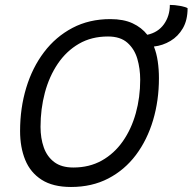

<svg xmlns="http://www.w3.org/2000/svg" viewBox="-20 -738 786 784"><path d="M270 25.5Q196 25.5 150 -4Q104 -33.5 83 -85Q62 -136.5 62 -203Q62 -296.5 87 -379.2Q112 -462 159.8 -525Q207.5 -588 275.8 -624Q344 -660 430.5 -660Q484.5 -660 521.5 -642.8Q558.5 -625.5 581.5 -596Q625.5 -605.5 649.5 -639.2Q673.5 -673 673.5 -718Q693.5 -718 716.2 -713.8Q739 -709.5 746 -704.5Q746 -656 726.8 -622.8Q707.5 -589.5 676 -570.8Q644.5 -552 608.5 -548Q619.5 -520 624.2 -487.2Q629 -454.5 629 -419Q629 -327.5 605 -247Q581 -166.5 535 -105.2Q489 -44 422.2 -9.2Q355.5 25.5 270 25.5ZM279.5 -54Q345 -54 395.8 -82.5Q446.5 -111 481.5 -161Q516.5 -211 534.5 -275.8Q552.5 -340.5 552.5 -412.5Q552.5 -457.5 540.8 -497.8Q529 -538 500.2 -563.5Q471.5 -589 421 -589Q353.5 -589 302.2 -559.2Q251 -529.5 216 -477.8Q181 -426 163.2 -359.5Q145.5 -293 145.5 -220Q145.5 -173.5 158.8 -136Q172 -98.5 201.5 -76.2Q231 -54 279.5 -54Z"/></svg>

Font: Grandstander Light
Style: Italic
Weight: 300
Italic angle: -15°
Designer: Tyler Finck
Foundry: Etcetera Type Co
Version: Version 1.200; ttfautohint (v1.8.3)